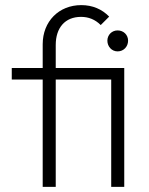

<svg xmlns="http://www.w3.org/2000/svg" viewBox="-20 -731 582 751"><path d="M147 -558V-465H26V-420H147V0H198V-420H415V0H466V-465H198V-555C198 -622 234 -665 297 -665C326 -665 352 -655 374 -633L407 -666C379 -695 342 -711 298 -711C210 -711 147 -647 147 -558ZM400 -572C400 -549 417 -530 440 -530C464 -530 481 -549 481 -572C481 -594 464 -612 440 -612C417 -612 400 -594 400 -572Z"/></svg>

Font: MV Cash ExtraLight
Style: Regular
Weight: 200
Designer: Rodrigo Fuenzalida
Foundry: fragTYPE
Version: Version 1.100;Glyphs 3.1.2 (3151)